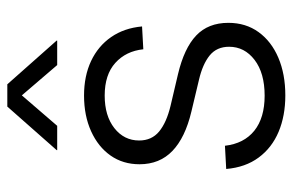

<svg xmlns="http://www.w3.org/2000/svg" viewBox="-156 -622 789 517"><g transform="rotate(-90 238.5 -363.5)"><path d="M240.2 10.3Q185.1 10.3 142.1 -7.8Q99.1 -25.9 72.8 -61.5Q46.4 -97.2 42 -148.9L104.5 -152.3Q110.4 -101.1 145 -73.2Q179.7 -45.4 239.3 -45.4Q300.3 -45.4 335.7 -72.5Q371.1 -99.6 371.1 -141.1Q371.1 -174.3 347.7 -193.4Q324.2 -212.4 282.2 -222.2L196.3 -242.7Q126.5 -259.3 90.6 -293.7Q54.7 -328.1 54.7 -382.3Q54.7 -426.8 78.1 -460.2Q101.6 -493.7 143.6 -512.7Q185.5 -531.7 239.7 -531.7Q292.5 -531.7 332.8 -512.7Q373 -493.7 397.2 -458.7Q421.4 -423.8 425.8 -375.5L364.3 -372.1Q359.4 -418.9 327.6 -447.5Q295.9 -476.1 239.7 -476.1Q185.1 -476.1 151.9 -450Q118.7 -423.8 118.7 -383.3Q118.7 -349.6 142.8 -329.6Q167 -309.6 211.9 -298.8L296.9 -278.8Q367.2 -262.2 401.4 -229.7Q435.5 -197.3 435.5 -143.1Q435.5 -96.2 410.6 -61.8Q385.7 -27.3 341.6 -8.5Q297.4 10.3 240.2 10.3ZM158.2 -604H92.8V-605.5L210 -738.3H270L387.7 -605.5V-604H321.8L240.2 -699.2Z"/></g></svg>

Font: Inter 28pt Light
Style: Regular
Weight: 300
Designer: Rasmus Andersson
Foundry: rsms
Version: Version 4.001;git-66647c0bb